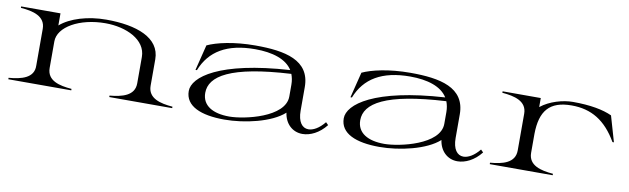

<svg xmlns="http://www.w3.org/2000/svg" viewBox="-38 -897 4253 1298"><g transform="rotate(10 2088.5 -248.0)"><path d="M985 -124V-305C985 -453 822 -512 613 -512C487 -512 368 -476 300 -417V-500H30V-490C114 -484 200 -463 200 -376V-124C203 -38 116 -17 30 -10V0H462V-10C378 -17 292 -36 292 -124V-306C292 -406 434 -487 612 -487C754 -487 893 -424 893 -305V-124C893 -38 807 -18 723 -10V0H1155V-10C1071 -17 985 -37 985 -124Z M1515 15C1653 15 1835 -26 1921 -104C1931 -31 1982 19 2051 19C2105 19 2166 -10 2213 -70L2196 -87C2158 -40 2118 -19 2086 -19C2043 -19 2013 -58 2013 -134V-296C2013 -481 1840 -515 1636 -515C1487 -515 1371 -487 1309 -458L1265 -282H1275C1329 -419 1446 -490 1639 -490C1759 -490 1854 -460 1896 -392C1413 -362 1245 -230 1245 -134C1245 -30 1354 15 1515 15ZM1544 -11C1432 -11 1357 -53 1357 -141C1357 -256 1492 -345 1908 -368C1916 -347 1921 -323 1921 -296V-215C1921 -71 1647 -11 1544 -11Z M2579 15C2717 15 2899 -26 2985 -104C2995 -31 3046 19 3115 19C3169 19 3230 -10 3277 -70L3260 -87C3222 -40 3182 -19 3150 -19C3107 -19 3077 -58 3077 -134V-296C3077 -481 2904 -515 2700 -515C2551 -515 2435 -487 2373 -458L2329 -282H2339C2393 -419 2510 -490 2703 -490C2823 -490 2918 -460 2960 -392C2477 -362 2309 -230 2309 -134C2309 -30 2418 15 2579 15ZM2608 -11C2496 -11 2421 -53 2421 -141C2421 -256 2556 -345 2972 -368C2980 -347 2985 -323 2985 -296V-215C2985 -71 2711 -11 2608 -11Z M3597 -124V-254C3599 -412 3660 -487 3812 -487C3948 -487 4047 -427 4126 -291H4136L4085 -467C4025 -495 3936 -512 3816 -512C3748 -512 3658 -487 3597 -438V-500H3335V-490C3419 -483 3505 -463 3505 -376V-124C3505 -37 3419 -17 3335 -10V0H3767V-10C3683 -17 3597 -37 3597 -124Z"/></g></svg>

Font: Sprat Extended
Style: Regular
Weight: 400
Width: 9
Designer: Ethan Nakache
Foundry: Collletttivo
Version: Version 2.000;Glyphs 3.2 (3217)